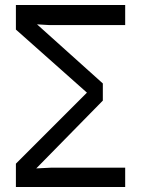

<svg xmlns="http://www.w3.org/2000/svg" viewBox="-20 -753 570 773"><path d="M44 0H484V-78H187L126 -75L394 -348V-417L129 -655L179 -652H484V-733H44V-634L330 -380L294 -344L44 -94Z"/></svg>

Font: Kreadon Medium
Style: Regular
Weight: 500
Designer: kohakuno
Foundry: StudioGnu
Version: Version 1.000;Glyphs 3.1.2 (3151)